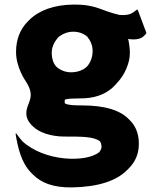

<svg xmlns="http://www.w3.org/2000/svg" viewBox="-20 -581 708 838"><path d="M115 -38 123 -30C151 -2 204 15 261 15C337 15 389 15 415 35H416V36C420 41 422 47 423 55C424 66 420 74 414 82V83H413C358 129 173 126 75 33V32C68 24 60 15 53 4L50 1L48 3C58 63 72 128 116 173L124 181C159 216 210 238 294 237C409 235 489 208 535 161L542 154C571 125 586 90 586 47C586 7 575 -27 548 -55L541 -62C505 -98 443 -121 336 -121C303 -121 278 -122 265 -129L263 -130V-133C263 -133 262 -134 262 -137C262 -140 262 -141 263 -143V-146L266 -147C277 -151 299 -151 348 -152C410 -155 453 -178 482 -209L489 -217C527 -256 543 -305 546 -335C548 -354 546 -378 541 -404L539 -411L546 -410C560 -408 591 -407 607 -423L614 -430C616 -432 617 -433 619 -437L582 -536L579 -540C563 -529 551 -511 501 -516C420 -534 403 -562 299 -561C216 -560 150 -536 107 -493L100 -486C68 -453 50 -409 50 -354C50 -286 92 -227 92 -227C140 -154 95 -135 95 -87C95 -68 102 -53 115 -38ZM231 -414V-415C245 -429 265 -439 288 -442C317 -445 343 -437 362 -420V-419C374 -405 383 -386 384 -365C386 -338 377 -311 361 -292L360 -291C346 -277 325 -268 301 -266C273 -263 246 -272 227 -289H226V-290C213 -304 207 -323 206 -343C204 -371 214 -394 231 -414Z"/></svg>

Font: Hussar Woodtype
Style: Bd
Weight: 900
Foundry: Cannot Into Space Fonts
Version: Version 1.07